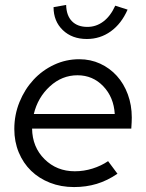

<svg xmlns="http://www.w3.org/2000/svg" viewBox="-20 -749 592 778"><path d="M456 -45Q415 -17 372 -4Q329 9 280 9Q227 9 182.5 -8.5Q138 -26 106 -57Q74 -88 56 -131.5Q38 -175 38 -226Q38 -284 59 -335.5Q80 -387 115.5 -425.5Q151 -464 199 -486.5Q247 -509 301 -509Q347 -509 386 -491Q425 -473 453.5 -441.5Q482 -410 498 -366.5Q514 -323 514 -273Q514 -263 513.5 -253.5Q513 -244 512 -228H110Q111 -153 160.5 -104Q210 -55 283 -55Q320 -55 355 -66Q390 -77 418 -96ZM294 -444Q231 -444 182 -399Q133 -354 117 -287H445Q441 -355 398.5 -399.5Q356 -444 294 -444ZM334 -640Q370 -640 399 -662Q428 -684 447 -726L497 -710Q472 -653 429 -622Q386 -591 332 -591Q272 -591 234.5 -627Q197 -663 197 -720L248 -729Q249 -686 271.5 -663Q294 -640 334 -640Z"/></svg>

Font: Red Hat Display
Style: Italic
Weight: 400
Italic angle: -12°
Designer: Pentagram / MCKL
Foundry: Pentagram / MCKL
Version: Version 1.003; Red Hat Display Italic